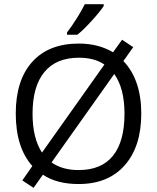

<svg xmlns="http://www.w3.org/2000/svg" viewBox="-20 -885 763 933"><path d="M666.5 -332.5Q666.5 -173.3 586.2 -82Q505.9 9.3 362.3 9.3Q255.9 9.3 188.5 -36.1L143.1 27.8L88.4 -8.3L137.2 -78.1Q56.6 -168 56.6 -333.5Q56.6 -495.1 136.5 -584.2Q216.3 -673.3 363.3 -673.3Q458 -673.3 529.3 -630.9L573.2 -691.9L627.4 -655.8L579.6 -588.4Q666.5 -497.1 666.5 -332.5ZM585 -332.5Q585 -455.6 535.2 -525.4L230.5 -95.7Q282.7 -58.6 362.3 -58.6Q472.7 -58.6 528.8 -127.9Q585 -197.3 585 -332.5ZM138.2 -332.5Q138.2 -213.4 184.1 -143.6L487.3 -571.3Q439.5 -604.5 363.3 -604.5Q252.9 -604.5 195.6 -534.9Q138.2 -465.3 138.2 -332.5ZM305.7 -727.5Q327.6 -755.4 352.8 -795.4Q377.9 -835.4 392.1 -864.7H483.9V-855.5Q463.9 -825.7 424.6 -782.7Q385.3 -739.7 356 -716.3H305.7Z"/></svg>

Font: Bpm'online Open Sans
Style: Regular
Weight: 400
Foundry: Ascender Corporation
Version: Version 1.10